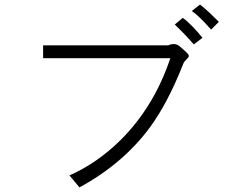

<svg xmlns="http://www.w3.org/2000/svg" viewBox="-20 -856 1040 846"><path d="M169.9 -656.2V-599.6H730.5Q659.2 -386.7 512.7 -240.2Q409.2 -137.7 286.1 -83L330.1 -30.3Q522.5 -134.8 640.6 -294.9Q718.8 -401.4 786.1 -571.3Q788.1 -579.1 793.9 -585.9Q796.9 -589.8 802.7 -595.7Q810.5 -602.5 811.5 -606.4Q813.5 -613.3 805.7 -621.1L788.1 -637.7Q769.5 -655.3 759.8 -659.2Q744.1 -666 720.7 -656.2ZM861.3 -835.9 825.2 -807.6Q843.8 -794.9 865.2 -773.4Q877.9 -761.7 900.4 -736.3L910.2 -725.6L944.3 -759.8Q926.8 -777.3 903.3 -799.8Q879.9 -821.3 861.3 -835.9ZM785.2 -777.3 750 -748Q767.6 -731.4 792 -706.1Q814.5 -682.6 834 -660.2L872.1 -689.5Q853.5 -712.9 829.1 -738.3Q803.7 -764.6 785.2 -777.3Z"/></svg>

Font: DotumChe
Style: Regular
Weight: 400
Monospace: yes
Version: Version 2.21